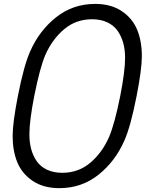

<svg xmlns="http://www.w3.org/2000/svg" viewBox="-20 -947 742 977"><path d="M616.5 -653Q616.5 -694 607.1 -728.2Q597.7 -762.4 578.5 -790Q559.2 -817.7 526 -833.3Q492.8 -849 448.6 -849Q366.5 -849 306.3 -798.2Q246.1 -747.4 210.9 -668Q182.9 -602.2 154.3 -458.3Q129.6 -332 129.6 -263.7Q129.6 -222.7 138.7 -188.5Q147.8 -154.3 167 -126.6Q186.2 -99 219.4 -83.3Q252.6 -67.7 296.9 -67.7Q378.9 -67.7 439.1 -118.5Q499.3 -169.3 534.5 -248.7Q563.8 -317.7 591.8 -458.3Q616.5 -584.6 616.5 -653ZM281.9 10.4Q201.2 10.4 146.5 -26.4Q91.8 -63.2 68 -121.4Q44.3 -179.7 44.3 -255.2Q44.3 -322.3 71 -458.3Q101.6 -614.6 133.5 -685.5Q179.7 -791 265.3 -859Q350.9 -927.1 464.2 -927.1Q544.9 -927.1 599.6 -890.3Q654.3 -853.5 678.1 -795.2Q701.8 -737 701.8 -661.5Q701.8 -594.4 675.1 -458.3Q644.5 -302.1 612.6 -231.1Q566.4 -125.7 480.8 -57.6Q395.2 10.4 281.9 10.4Z"/></svg>

Font: Monoid
Style: Italic
Weight: 400
Width: 4
Italic angle: -11°
Monospace: yes
Version: Version 0.61